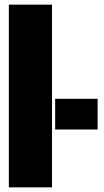

<svg xmlns="http://www.w3.org/2000/svg" viewBox="-20 -805 445 825"><path d="M18 0H203.5V-785H18ZM217 -380.5V-248.5H399.5V-380.5Z"/></svg>

Font: Anybody ExtraCondensed Black
Style: Regular
Weight: 900
Width: 2
Version: Version 1.113;gftools[0.9.25]